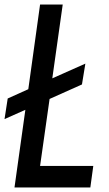

<svg xmlns="http://www.w3.org/2000/svg" viewBox="-23 -798 481 848"><path d="M-3 -272 89 -313 41 30H376L389 -65H154L196 -361L339 -425L354 -517L208 -452L254 -778H154L102 -404L11 -363Z"/></svg>

Font: Smiley Sans Oblique
Style: Regular
Weight: 400
Italic angle: -8°
Designer: oooooohmygosh, Nagisa Chen, Janine Sui, Heda Shi, Jian Li
Foundry: atelierAnchor
Version: Version 2.0.1